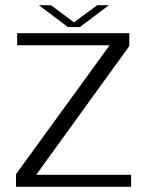

<svg xmlns="http://www.w3.org/2000/svg" viewBox="-20 -718 584 738"><path d="M41.5 0H484V-46H120.5V-48L477 -541V-590.5H46V-544H401V-543.5L41.5 -48.5ZM241 -614H287L398.5 -698H353.5L264.5 -632L176 -698H129.5Z"/></svg>

Font: Anybody SemiExpanded Light
Style: Regular
Weight: 300
Width: 6
Version: Version 1.113;gftools[0.9.25]